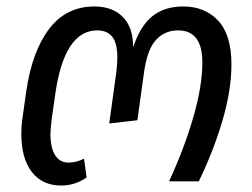

<svg xmlns="http://www.w3.org/2000/svg" viewBox="-20 -561 781 594"><path d="M46 -146Q46 -174 50 -199L61 -277Q79 -402 132 -471.5Q185 -541 272 -541Q328 -541 360 -508.5Q392 -476 392 -415Q414 -481 451.5 -511Q489 -541 547 -541Q614 -541 655 -497Q696 -453 696 -362Q696 -281 667.5 -185.5Q639 -90 595 0H503Q549 -99 577.5 -196.5Q606 -294 606 -368Q606 -467 531 -467Q490 -467 462.5 -437.5Q435 -408 425 -333L405 -189L318 -179L340 -339Q343 -365 343 -383Q343 -428 327 -447.5Q311 -467 281 -467Q179 -467 151 -270L140 -193Q136 -159 136 -147Q136 -104 150.5 -81Q165 -58 192 -58Q216 -58 240 -70L248 -12Q212 13 169 13Q111 13 78.5 -29Q46 -71 46 -146Z"/></svg>

Font: FiraGO
Style: Italic
Weight: 400
Italic angle: -8°
Designer: bBox Type GmbH
Foundry: bBox Type GmbH
Version: Version 1.001